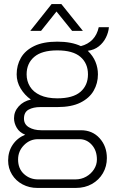

<svg xmlns="http://www.w3.org/2000/svg" viewBox="-20 -743 556 945"><path d="M164 182Q124 182 91 164.5Q58 147 39 116Q20 85 20 47Q20 3 42.5 -30.5Q65 -64 104 -80Q76 -91 62.5 -114Q49 -137 49 -161Q49 -194 72 -219.5Q95 -245 132 -253Q101 -275 81.5 -307.5Q62 -340 62 -377Q62 -422 83 -458.5Q104 -495 148.5 -516.5Q193 -538 262 -538Q297 -538 326 -532.5Q355 -527 378 -516Q413 -525 435.5 -548.5Q458 -572 466 -609H516Q514 -584 501.5 -558.5Q489 -533 466.5 -515Q444 -497 412 -493Q438 -468 450 -438.5Q462 -409 462 -377Q462 -333 441 -296.5Q420 -260 376 -238Q332 -216 262 -216H178Q144 -216 121 -203.5Q98 -191 98 -159Q98 -131 122.5 -116.5Q147 -102 183 -102H378Q435 -102 470.5 -62.5Q506 -23 506 35Q506 76 486.5 109.5Q467 143 432.5 162.5Q398 182 353 182ZM167 140H351Q380 140 404 126.5Q428 113 442.5 90.5Q457 68 457 42Q457 -2 432 -30Q407 -58 371 -58H167Q127 -58 98 -28.5Q69 1 69 42Q69 87 98 113.5Q127 140 167 140ZM262 -259Q339 -259 376 -291Q413 -323 413 -377Q413 -431 376 -463Q339 -495 262 -495Q186 -495 148.5 -463Q111 -431 111 -377Q111 -344 127.5 -317Q144 -290 178 -274.5Q212 -259 262 -259ZM129 -591 234 -723H282L388 -591H335L243 -705H273L182 -591Z"/></svg>

Font: Archivo SemiBold Thin
Style: Regular
Weight: 250
Version: Version 2.001